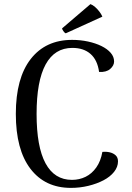

<svg xmlns="http://www.w3.org/2000/svg" viewBox="-20 -901 640 934"><path d="M554 -116Q554 -89 535 -65Q516 -41 483.5 -24Q451 -7 410 3Q369 13 325 13Q199 13 128 -80Q57 -173 57 -347Q57 -521 129.5 -614Q202 -707 331 -707Q371 -707 408 -699Q445 -691 473.5 -677Q502 -663 518.5 -644Q535 -625 535 -602Q535 -582 516 -565.5Q497 -549 462 -551Q454 -609 420.5 -638.5Q387 -668 332 -668Q246 -668 202 -587.5Q158 -507 158 -347Q158 -187 201.5 -106.5Q245 -26 330 -26Q366 -26 396.5 -41Q427 -56 448.5 -86.5Q470 -117 478 -162Q497 -164 514 -160Q531 -156 542.5 -145.5Q554 -135 554 -116ZM478 -820 300 -739Q294 -741 288 -750Q282 -759 282 -763L420 -881Q431 -877 442.5 -867Q454 -857 463.5 -844.5Q473 -832 478 -820Z"/></svg>

Font: Arima Medium
Style: Regular
Weight: 500
Designer: Joana Correia and Natanael Gama
Foundry: NDISCOVER
Version: Version 1.101;gftools[0.9.23]